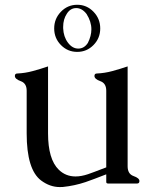

<svg xmlns="http://www.w3.org/2000/svg" viewBox="-20 -759 645 794"><path d="M337.9 -701.2Q319.3 -725.6 295.2 -725.6Q271 -725.6 256.3 -702.1Q241.2 -679.2 241.2 -647.9Q241.2 -645 241.2 -642.1Q242.7 -606.9 261 -582.5Q279.3 -558.1 303.7 -558.1Q328.1 -558.1 343.3 -581.5Q357.9 -610.4 357.9 -637.7Q357.9 -669.9 337.9 -701.2ZM231.9 -710.4Q259.8 -739.3 299.3 -739.3Q338.9 -739.3 366.7 -710.4Q394.5 -681.6 394.5 -641.4Q394.5 -601.1 366.7 -572.8Q338.9 -544.4 299.3 -544.4Q259.8 -544.4 231.9 -572.8Q204.1 -601.1 204.1 -641.4Q204.1 -681.6 231.9 -710.4ZM507.8 -71.3Q507.8 -39.6 532.2 -31Q556.6 -22.5 556.6 -10.3Q556.6 0 546.4 0H427.7Q419.4 0 419.4 -6.3V-38.1Q392.6 -27.8 371.8 -19.8Q351.1 -11.7 333.5 -5.9Q288.1 9.3 240.2 14.2Q233.4 14.6 227.1 14.6Q186.5 14.6 149.9 -12.7Q90.3 -57.6 90.3 -207.5V-383.8Q90.3 -414.6 65.9 -423.3Q41.5 -432.1 41.5 -444.8Q41.5 -455.1 51.8 -455.1Q84 -456.5 115.5 -465.1Q147 -473.6 178.7 -484.4V-207.5Q178.7 -100.1 223.1 -57.1Q251.5 -29.3 292.5 -29.3Q315.9 -29.3 343.8 -38.6Q354 -42 370.6 -48.3Q387.2 -54.7 398.9 -59.1Q401.4 -60.1 407 -62Q412.6 -64 419.4 -66.9V-383.8Q419.4 -414.6 395 -423.3Q370.6 -432.1 370.6 -444.8Q370.6 -455.1 380.9 -455.1Q413.1 -456.5 444.6 -465.1Q476.1 -473.6 507.8 -484.4Z"/></svg>

Font: Caudex
Style: Regular
Weight: 400
Version: Version 1.04